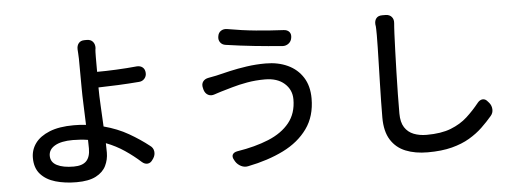

<svg xmlns="http://www.w3.org/2000/svg" viewBox="-53 -944 3106 1152"><g transform="rotate(-5 1500.0 -368.0)"><path d="M456 -195Q412 -202 365 -202Q295 -202 257 -180Q219 -158 219 -120Q219 -81 256 -62Q293 -43 357 -43Q409 -43 433 -67.5Q457 -92 457 -143ZM501 -793Q525 -793 537.5 -778Q550 -763 549 -740Q547 -731 546.5 -714.5Q546 -698 546 -685V-597Q597 -597 661.5 -600Q726 -603 787 -609Q808 -610 821.5 -598.5Q835 -587 836 -565Q837 -545 824 -530.5Q811 -516 791 -515Q730 -510 664 -507Q598 -504 546 -503Q546 -456 549.5 -392.5Q553 -329 556 -267Q639 -245 705 -207Q771 -169 824 -127Q843 -114 846 -92Q849 -70 836 -50L831 -43Q819 -24 801 -22Q783 -20 766 -35Q723 -74 672 -108.5Q621 -143 561 -166L562 -109Q562 -67 544 -30Q526 7 483 29.5Q440 52 366 52Q296 52 239.5 35.5Q183 19 150 -18Q117 -55 117 -116Q117 -165 145.5 -204Q174 -243 232 -266.5Q290 -290 378 -290Q416 -290 452 -286Q450 -346 447.5 -407.5Q445 -469 445 -511Q445 -555 444.5 -604Q444 -653 444 -685Q443 -701 442.5 -717.5Q442 -734 441 -741Q440 -764 452 -778.5Q464 -793 487 -793Z M1705 -330Q1705 -388 1662 -426Q1619 -464 1545 -464Q1488 -464 1437.5 -455Q1387 -446 1346 -434Q1305 -422 1277 -414Q1261 -409 1252 -406Q1243 -403 1237 -401Q1215 -393 1197.5 -402Q1180 -411 1173 -433L1170 -445Q1164 -468 1175 -483.5Q1186 -499 1209 -503Q1217 -505 1230 -507Q1243 -509 1256 -512Q1292 -521 1340 -532Q1388 -543 1443.5 -551Q1499 -559 1557 -559Q1632 -559 1690 -532Q1748 -505 1781 -453Q1814 -401 1814 -326Q1814 -219 1760.5 -144.5Q1707 -70 1614 -24Q1521 22 1400 46Q1378 51 1357 40.5Q1336 30 1324 11L1319 2Q1307 -18 1314 -31.5Q1321 -45 1343 -49Q1451 -66 1532.5 -99.5Q1614 -133 1659.5 -189.5Q1705 -246 1705 -330ZM1289 -746Q1292 -767 1307.5 -777.5Q1323 -788 1344 -785Q1433 -769 1517 -761Q1601 -753 1683 -749Q1705 -748 1716.5 -734.5Q1728 -721 1724 -699Q1721 -678 1705 -665.5Q1689 -653 1668 -654Q1580 -661 1498.5 -669.5Q1417 -678 1328 -691Q1307 -694 1296 -709.5Q1285 -725 1289 -746Z M2301 -786Q2324 -785 2336.5 -770.5Q2349 -756 2347 -733Q2346 -717 2345 -707Q2344 -697 2343 -670Q2341 -628 2339 -568Q2337 -508 2335 -440Q2333 -372 2332 -307Q2331 -242 2331 -190Q2331 -137 2351 -106Q2371 -75 2405.5 -61.5Q2440 -48 2483 -48Q2571 -48 2629.5 -71Q2688 -94 2729 -131.5Q2770 -169 2805 -213Q2819 -230 2836 -231Q2853 -232 2867 -214L2874 -206Q2888 -189 2889 -166.5Q2890 -144 2875 -127Q2847 -94 2813 -61.5Q2779 -29 2733.5 -2Q2688 25 2626.5 41Q2565 57 2481 57Q2405 57 2348 34Q2291 11 2259 -40Q2227 -91 2227 -174Q2227 -217 2228 -270.5Q2229 -324 2230.5 -382Q2232 -440 2233.5 -495Q2235 -550 2236 -595.5Q2237 -641 2237 -670Q2237 -687 2236.5 -707Q2236 -727 2234 -734Q2232 -757 2243.5 -771.5Q2255 -786 2279 -786Z"/></g></svg>

Font: Chiron GoRound TC M
Style: Regular
Weight: 500
Designer: Ryoko NISHIZUKA 西塚涼子 (kana, bopomofo & ideographs); Paul D. Hunt (Latin, Greek & Cyrillic); Sandoll Communications 산돌커뮤니
Foundry: Adobe
Version: Version 1.000;hotconv 1.1.1;makeotfexe 2.6.0